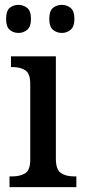

<svg xmlns="http://www.w3.org/2000/svg" viewBox="-20 -767 347 787"><path d="M19 0V-44H31Q62 -44 83 -56.5Q104 -69 104 -113V-423Q104 -466 83.5 -479Q63 -492 33 -492H25V-536H209V-117Q209 -71 230 -57.5Q251 -44 282 -44H293V0ZM234 -632Q212 -632 197 -645Q182 -658 182 -689Q182 -722 197 -734.5Q212 -747 234 -747Q254 -747 269.5 -734.5Q285 -722 285 -689Q285 -658 269.5 -645Q254 -632 234 -632ZM56 -632Q34 -632 19.5 -645Q5 -658 5 -689Q5 -722 19.5 -734.5Q34 -747 56 -747Q76 -747 91.5 -734.5Q107 -722 107 -689Q107 -658 91.5 -645Q76 -632 56 -632Z"/></svg>

Font: Noto Serif Georgian SemiCondensed Medium
Style: Regular
Weight: 500
Width: 4
Designer: Monotype Design Team, Akaki Razmadze
Foundry: Google LLC
Version: Version 2.003; ttfautohint (v1.8.4.7-5d5b)